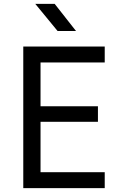

<svg xmlns="http://www.w3.org/2000/svg" viewBox="-20 -970 640 990"><path d="M100 0V-730H520V-648H189V-422H485V-342H189V-82H520V0ZM277 -810 162 -950H262L372 -810Z"/></svg>

Font: JetBrainsMono NFM
Style: Regular
Weight: 400
Monospace: yes
Designer: Philipp Nurullin, Konstantin Bulenkov
Foundry: JetBrains
Version: Version 2.304; ttfautohint (v1.8.4.7-5d5b);Nerd Fonts 3.3.0